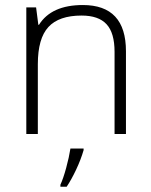

<svg xmlns="http://www.w3.org/2000/svg" viewBox="-20 -522 588 748"><path d="M426.3 0V-319.8Q426.3 -394 395 -427.7Q363.8 -461.4 297.9 -461.4Q209.5 -461.4 168.5 -416.7Q127.4 -372.1 127.4 -272V0H82.5V-493.2H120.6L129.4 -425.3H131.8Q180.2 -502.4 302.7 -502.4Q470.7 -502.4 470.7 -322.3V0ZM215.3 197.8Q226.6 173.3 237.8 132.1Q249 90.8 254.4 56.6H305.7V63Q294.9 100.1 276.6 138.9Q258.3 177.7 239.7 205.6H215.3Z"/></svg>

Font: Bpm'online Open Sans Light
Style: Regular
Weight: 300
Foundry: Ascender Corporation
Version: Version 1.10